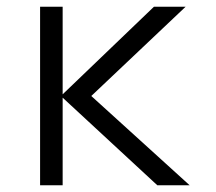

<svg xmlns="http://www.w3.org/2000/svg" viewBox="-20 -550 640 570"><path d="M99 0V-530H166V-270L437 -530H531L251 -265L543 0H447L166 -260V0Z"/></svg>

Font: Geist Mono Light
Style: Regular
Weight: 300
Monospace: yes
Designer: Basement.studio, Andrés Briganti, Mateo Zaragoza
Foundry: Basement.studio, Vercel, Andrés Briganti, Guido Ferreyra, Mateo Zaragoza
Version: Version 1.500; ttfautohint (v1.8.4.7-5d5b)